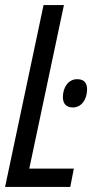

<svg xmlns="http://www.w3.org/2000/svg" viewBox="-20 -734 377 754"><path d="M0 0H256L270 -72H95L231 -714H151ZM266 -312C301 -312 322 -345 322 -383C322 -410 309 -423 283 -423C247 -423 227 -389 227 -353C227 -327 240 -312 266 -312Z"/></svg>

Font: Noto Sans ExtraCondensed
Style: Italic
Weight: 400
Width: 2
Italic angle: -12°
Designer: Monotype Design Team
Foundry: Monotype Imaging Inc.
Version: Version 2.013